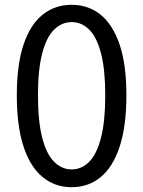

<svg xmlns="http://www.w3.org/2000/svg" viewBox="-20 -766 595 799"><path d="M278 13Q209 13 157.5 -29Q106 -71 78 -156Q50 -241 50 -369Q50 -497 78 -580.5Q106 -664 157.5 -705Q209 -746 278 -746Q348 -746 399 -704.5Q450 -663 478 -580Q506 -497 506 -369Q506 -241 478 -156Q450 -71 399 -29Q348 13 278 13ZM278 -61Q320 -61 351.5 -93Q383 -125 400.5 -193.5Q418 -262 418 -369Q418 -476 400.5 -543.5Q383 -611 351.5 -642.5Q320 -674 278 -674Q237 -674 205 -642.5Q173 -611 155.5 -543.5Q138 -476 138 -369Q138 -262 155.5 -193.5Q173 -125 205 -93Q237 -61 278 -61Z"/></svg>

Font: Noto Sans TC
Style: Regular
Weight: 400
Designer: Ryoko NISHIZUKA  (kana, bopomofo & ideographs); Paul D. Hunt (Latin, Greek & Cyrillic); Sandoll Communications , Soo-you
Foundry: Adobe
Version: Version 2.004-H2;hotconv 1.0.118;makeotfexe 2.5.65603